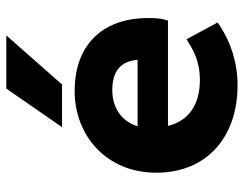

<svg xmlns="http://www.w3.org/2000/svg" viewBox="-102 -657 771 607"><g transform="rotate(-90 283.5 -353.5)"><path d="M317 12C392 12 455 -11 504 -43L516 -51L463 -149L449 -141C415 -119 378 -107 334 -107C258 -107 205 -141 189 -208H522L525 -219C529 -232 530 -251 530 -272C530 -404 455 -503 299 -503C159 -503 41 -403 41 -245C41 -85 154 12 317 12ZM302 -384C362 -384 393 -358 398 -304H188C204 -358 250 -384 302 -384ZM307 -719 185 -543H320L475 -719Z"/></g></svg>

Font: Falling Sky
Style: Bd+
Weight: 400
Designer: Paul D. Hunt
Foundry: Adobe Systems Incorporated
Version: Version 1.02